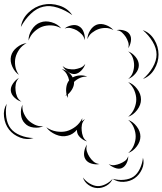

<svg xmlns="http://www.w3.org/2000/svg" viewBox="-50 -658 825 975"><path d="M56 -521Q62 -563 94.5 -594Q127 -625 168 -634Q209 -643 251.5 -629.5Q294 -616 317 -581Q283 -606 243 -619Q203 -632 170 -624Q137 -617 106.5 -588Q76 -559 56 -521ZM95 -452Q94 -480 111.5 -507.5Q129 -535 155 -544Q181 -554 212 -545Q243 -536 261 -514Q237 -528 210.5 -529Q184 -530 163 -522Q142 -514 123 -496Q104 -478 95 -452ZM394 -459Q394 -481 407.5 -503Q421 -525 442 -533Q463 -540 487.5 -531Q512 -522 526 -505Q507 -516 486.5 -516Q466 -516 450 -510Q433 -504 417 -491.5Q401 -479 394 -459ZM278 -513Q292 -525 314 -529.5Q336 -534 352 -524Q368 -515 375.5 -493.5Q383 -472 380 -454Q377 -472 365 -484Q353 -496 340 -504Q327 -511 311 -515Q295 -519 278 -513ZM542 -505Q558 -509 579 -503.5Q600 -498 609 -483Q618 -469 614.5 -448Q611 -427 601 -413Q606 -429 601 -444Q596 -459 589 -470Q581 -482 570 -492.5Q559 -503 542 -505ZM675 -505Q712 -492 733.5 -456.5Q755 -421 755 -381Q755 -342 734 -306.5Q713 -271 676 -257Q706 -282 725.5 -316Q745 -350 745 -381Q745 -413 725 -446.5Q705 -480 675 -505ZM46 -278Q25 -292 12.5 -319.5Q0 -347 6 -373Q12 -398 35.5 -417Q59 -436 85 -439Q62 -427 48 -407Q34 -387 29 -367Q24 -347 27.5 -323Q31 -299 46 -278ZM601 -397Q622 -389 638.5 -369Q655 -349 655 -327Q655 -305 638.5 -285Q622 -265 601 -257Q618 -271 624.5 -290Q631 -309 631 -327Q631 -345 624.5 -364Q618 -383 601 -397ZM383 -334Q379 -317 363.5 -300.5Q348 -284 330 -282Q312 -281 294 -294Q276 -307 268 -323Q281 -311 297 -308Q313 -305 328 -306Q342 -308 357.5 -313.5Q373 -319 383 -334ZM295 -161Q291 -167 289 -175Q286 -173 282 -171Q285 -174 288 -179Q284 -197 287 -216.5Q290 -236 301 -250Q298 -266 289 -281.5Q280 -297 264 -307Q280 -304 295.5 -292.5Q311 -281 319 -265Q336 -274 356.5 -275Q377 -276 393 -269Q373 -270 355.5 -262Q338 -254 326 -242Q327 -225 318 -208Q309 -191 295 -179Q294 -170 295 -161ZM59 -142Q41 -146 24 -162Q7 -178 5 -197Q3 -215 16 -234Q29 -253 46 -262Q33 -248 30 -231Q27 -214 29 -199Q30 -184 36.5 -168Q43 -152 59 -142ZM601 -241Q627 -232 646.5 -206.5Q666 -181 666 -153Q666 -125 646.5 -99.5Q627 -74 601 -65Q622 -83 632 -107Q642 -131 642 -153Q642 -175 632 -199Q622 -223 601 -241ZM120 43Q87 54 52 40.5Q17 27 -4 0Q-25 -27 -29.5 -64.5Q-34 -102 -16 -131Q-23 -97 -18 -62.5Q-13 -28 4 -6Q21 16 53 29Q85 42 120 43ZM170 -17Q148 -7 120 -10.5Q92 -14 76 -32Q59 -49 56.5 -77Q54 -105 64 -126Q62 -102 71 -82Q80 -62 93 -48Q106 -35 126 -25Q146 -15 170 -17ZM368 -58Q368 -50 365 -42Q373 -49 382 -53Q369 -41 366 -25Q363 -9 365 6Q366 20 371.5 35Q377 50 392 60Q375 56 358.5 41Q342 26 341 8Q341 4 341 1Q320 25 294 31Q265 39 233.5 25.5Q202 12 185 -12Q209 5 237 9.5Q265 14 288 8Q311 2 333 -14.5Q355 -31 368 -58ZM601 -49Q626 -40 644.5 -15.5Q663 9 663 35Q663 61 644.5 85.5Q626 110 601 119Q621 102 630 79Q639 56 639 35Q639 14 630 -9Q621 -32 601 -49ZM455 175Q437 179 415.5 173Q394 167 384 151Q374 135 377.5 113Q381 91 392 76Q386 94 391 110Q396 126 404 138Q412 151 424.5 162Q437 173 455 175ZM601 135Q602 152 593 170.5Q584 189 568 196Q553 202 533.5 194.5Q514 187 502 175Q517 183 532 180.5Q547 178 559 173Q572 168 584 159.5Q596 151 601 135ZM676 143Q684 172 671 201Q658 230 634 247Q610 264 578 265.5Q546 267 522 250Q551 258 580 255Q609 252 628 239Q648 225 660.5 198.5Q673 172 676 143ZM522 250Q513 272 490.5 285Q468 298 444 297Q420 296 399 281Q378 266 371 243Q385 262 405.5 274Q426 286 445 287Q464 288 485 278Q506 268 522 250Z"/></svg>

Font: Rubik Puddles
Style: Regular
Weight: 400
Designer: Hubert and Fischer, NaN
Foundry: Hubert and Fischer, NaN
Version: Version 2.200